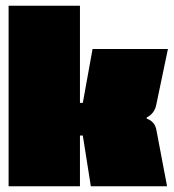

<svg xmlns="http://www.w3.org/2000/svg" viewBox="-20 -650 606 670"><path d="M563 0H297L269 -177H259V0H10V-630H259V-291H269L303 -479H566L525 -283Q519 -254 492 -240V-236Q521 -226 526 -195Z"/></svg>

Font: Passion One Black
Style: Regular
Weight: 900
Designer: Alejandro Lo Celso
Foundry: Fontstage
Version: Version 1.002